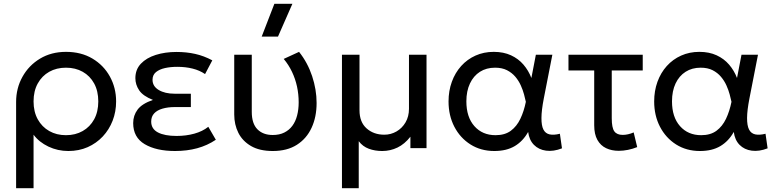

<svg xmlns="http://www.w3.org/2000/svg" viewBox="-20 -777 4082 1007"><path d="M64.5 210V-242Q64.5 -314.5 97.8 -374.2Q131 -434 190 -469.5Q249 -505 326 -505Q405.5 -505 464.5 -470Q523.5 -435 556.2 -375.8Q589 -316.5 589 -245Q589 -191.5 570.8 -144.2Q552.5 -97 519 -61.2Q485.5 -25.5 439.8 -5.2Q394 15 338.5 15Q282.5 15 233.8 -8.2Q185 -31.5 156 -70.5V210ZM326 -68Q375.5 -68 413.8 -89.8Q452 -111.5 473.8 -151.2Q495.5 -191 495.5 -245Q495.5 -299.5 473.8 -339.2Q452 -379 413.8 -400.5Q375.5 -422 326 -422Q276.5 -422 238.2 -400.5Q200 -379 178 -339.2Q156 -299.5 156 -245Q156 -191 178 -151.2Q200 -111.5 238.2 -89.8Q276.5 -68 326 -68Z M898 15Q799.5 15 739 -20.8Q678.5 -56.5 678.5 -131.5Q678.5 -171 701.5 -202Q724.5 -233 782 -253Q730 -273.5 710 -303.2Q690 -333 690 -367Q690 -412.5 719 -443Q748 -473.5 797 -489Q846 -504.5 905.5 -504.5Q958.5 -504.5 1004 -494.2Q1049.5 -484 1093.5 -460.5L1055.5 -388.5Q1027 -408 990.2 -417.2Q953.5 -426.5 909.5 -426.5Q874.5 -426.5 845.2 -420Q816 -413.5 798 -398.8Q780 -384 780 -358.5Q780 -324.5 812.5 -305Q845 -285.5 896 -285.5H981V-215.5H898Q860.5 -215.5 832.2 -207.2Q804 -199 788.5 -182.2Q773 -165.5 773 -139.5Q773 -101 808.2 -82.5Q843.5 -64 906 -64Q956 -64 999.2 -76Q1042.5 -88 1072.5 -112L1112 -44Q1067.5 -14 1014.2 0.5Q961 15 898 15Z M1411 15Q1341.5 15 1296.8 -11Q1252 -37 1230.2 -80.2Q1208.5 -123.5 1208.5 -176.5V-490H1300.5V-190Q1300.5 -129 1330 -99Q1359.5 -69 1410.5 -69Q1445.5 -69 1471 -81.8Q1496.5 -94.5 1513.2 -117Q1530 -139.5 1538.2 -171Q1546.5 -202.5 1546.5 -240.5Q1546.5 -282.5 1537.8 -323Q1529 -363.5 1511.5 -400.2Q1494 -437 1468 -468L1548.5 -505Q1593.5 -448.5 1617 -377.8Q1640.5 -307 1640.5 -237Q1640.5 -163.5 1614.2 -106.8Q1588 -50 1537 -17.5Q1486 15 1411 15ZM1352.5 -585 1419 -757H1513.5L1438 -585Z M1773.5 210V-490H1865.5V-199Q1865.5 -136.5 1902.8 -103.5Q1940 -70.5 1995.5 -70.5Q2030 -70.5 2059.5 -87.5Q2089 -104.5 2107 -135.2Q2125 -166 2125 -206.5V-490H2217V0H2132.5V-60Q2102.5 -21.5 2064.8 -3.2Q2027 15 1984.5 15Q1946.5 15 1914.5 3.2Q1882.5 -8.5 1861.5 -36.5V210Z M2572.5 15Q2502 15 2447.8 -19.2Q2393.5 -53.5 2363 -112.2Q2332.5 -171 2332.5 -245Q2332.5 -300.5 2349.8 -348Q2367 -395.5 2398.8 -430.8Q2430.5 -466 2474 -485.5Q2517.5 -505 2569.5 -505Q2621 -505 2660 -487Q2699 -469 2725.5 -438Q2752 -407 2767 -368L2790.5 -490H2877L2832 -260Q2820 -198.5 2819.8 -158.5Q2819.5 -118.5 2830 -97.8Q2840.5 -77 2862.5 -72.2Q2884.5 -67.5 2916.5 -75.5L2927.5 1Q2882.5 18.5 2844 13.2Q2805.5 8 2780.5 -17.2Q2755.5 -42.5 2750 -85Q2723 -36.5 2679.8 -10.8Q2636.5 15 2572.5 15ZM2579 -68Q2628 -68 2659.2 -91.2Q2690.5 -114.5 2709.2 -154Q2728 -193.5 2738 -243Q2734.5 -259 2728.5 -281.8Q2722.5 -304.5 2711.5 -329Q2700.5 -353.5 2682.8 -374.5Q2665 -395.5 2639 -408.8Q2613 -422 2576.5 -422Q2531 -422 2497.2 -400.5Q2463.5 -379 2444.8 -339.2Q2426 -299.5 2426 -245.5Q2426 -163 2468 -115.5Q2510 -68 2579 -68Z M3225 14Q3188 14 3159 0.2Q3130 -13.5 3113.2 -43.2Q3096.5 -73 3096.5 -120V-407.5H2961.5V-490H3351V-407.5H3188.5V-157Q3188.5 -107 3202 -88.2Q3215.5 -69.5 3246 -69.5Q3260 -69.5 3274.2 -72.8Q3288.5 -76 3303.5 -82.5L3322 -5.5Q3298.5 4 3273.5 9Q3248.5 14 3225 14Z M3651 15Q3580.5 15 3526.2 -19.2Q3472 -53.5 3441.5 -112.2Q3411 -171 3411 -245Q3411 -300.5 3428.2 -348Q3445.5 -395.5 3477.2 -430.8Q3509 -466 3552.5 -485.5Q3596 -505 3648 -505Q3699.5 -505 3738.5 -487Q3777.5 -469 3804 -438Q3830.5 -407 3845.5 -368L3869 -490H3955.5L3910.5 -260Q3898.5 -198.5 3898.2 -158.5Q3898 -118.5 3908.5 -97.8Q3919 -77 3941 -72.2Q3963 -67.5 3995 -75.5L4006 1Q3961 18.5 3922.5 13.2Q3884 8 3859 -17.2Q3834 -42.5 3828.5 -85Q3801.5 -36.5 3758.2 -10.8Q3715 15 3651 15ZM3657.5 -68Q3706.5 -68 3737.8 -91.2Q3769 -114.5 3787.8 -154Q3806.5 -193.5 3816.5 -243Q3813 -259 3807 -281.8Q3801 -304.5 3790 -329Q3779 -353.5 3761.2 -374.5Q3743.5 -395.5 3717.5 -408.8Q3691.5 -422 3655 -422Q3609.5 -422 3575.8 -400.5Q3542 -379 3523.2 -339.2Q3504.5 -299.5 3504.5 -245.5Q3504.5 -163 3546.5 -115.5Q3588.5 -68 3657.5 -68Z"/></svg>

Font: Geologica Cursive Light
Style: Regular
Weight: 300
Designer: Sindre Bremnes, Frode Helland
Foundry: Monokrom Skriftforlag AS
Version: Version 1.010;gftools[0.9.28]